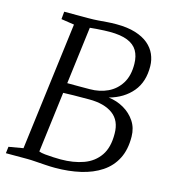

<svg xmlns="http://www.w3.org/2000/svg" viewBox="-112 -842 842 940"><g transform="rotate(15 309.0 -371.5)"><path d="M252.5 7Q229 7 202.8 5.2Q176.5 3.5 152.8 1.8Q129 0 112 0H2.5L6.5 -33.5L79.5 -46L161.5 -694.5L95.5 -704.5L99 -743H219Q249.5 -743 271.5 -744.8Q293.5 -746.5 314.5 -748.2Q335.5 -750 363 -750Q418.5 -750 458.8 -737.5Q499 -725 524.5 -703.5Q550 -682 562.2 -654Q574.5 -626 575 -595Q576.5 -515 534.2 -464.5Q492 -414 418.5 -393.5Q460.5 -388.5 496 -368Q531.5 -347.5 553.5 -314.5Q575.5 -281.5 576 -238Q577 -172 553.2 -125.5Q529.5 -79 485.5 -49.8Q441.5 -20.5 382 -6.8Q322.5 7 252.5 7ZM269 -40Q334 -40 384.8 -58.5Q435.5 -77 464.2 -118.8Q493 -160.5 492 -230Q492 -296 448.5 -328Q405 -360 328.5 -360Q279.5 -360 248.5 -359.5Q217.5 -359 197 -358L158.5 -50.5Q169.5 -46 189.5 -44Q209.5 -42 231.5 -41Q253.5 -40 269 -40ZM204 -409Q229.5 -408.5 260.2 -408.8Q291 -409 317.5 -409Q368 -409 408.8 -428.2Q449.5 -447.5 473.8 -486.5Q498 -525.5 497 -585Q496.5 -624 480.8 -651Q465 -678 430.5 -691.8Q396 -705.5 340.5 -705.5Q330.5 -705.5 311.8 -704.8Q293 -704 273.2 -702.5Q253.5 -701 240.5 -699.5Z"/></g></svg>

Font: Merriweather 28pt Light
Style: Italic
Weight: 300
Italic angle: -7.8°
Version: Version 2.101